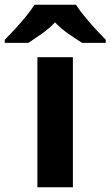

<svg xmlns="http://www.w3.org/2000/svg" viewBox="-79 -786 464 806"><path d="M227 0H78V-546H227ZM240 -766Q254 -744 276.5 -716.5Q299 -689 323 -663Q347 -637 365 -619V-606H266Q240 -622 209 -643.5Q178 -665 152 -692Q126 -665 96 -644Q66 -623 40 -606H-59V-619Q-40 -638 -16.5 -663.5Q7 -689 29.5 -716.5Q52 -744 66 -766Z"/></svg>

Font: Noto Sans Bengali UI
Style: Bold
Weight: 700
Designer: Jelle Bosma - Monotype Design Team
Foundry: Monotype Imaging Inc.
Version: Version 2.003; ttfautohint (v1.8.4.7-5d5b)